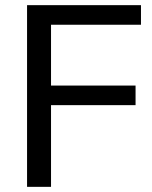

<svg xmlns="http://www.w3.org/2000/svg" viewBox="-20 -725 591 745"><path d="M85 0V-705H527V-629H178V-393H506V-317H178V0Z"/></svg>

Font: Nunito Sans 12pt ExtraLight Medium
Style: Regular
Weight: 500
Version: Version 3.101;gftools[0.9.27]